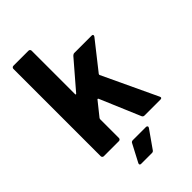

<svg xmlns="http://www.w3.org/2000/svg" viewBox="-259 -789 1051 1051"><g transform="rotate(-45 266.5 -263.0)"><path d="M52 -12V-688Q52 -693 55.5 -696.5Q59 -700 64 -700H181Q186 -700 189.5 -696.5Q193 -693 193 -688V-351Q193 -348 195 -347.5Q197 -347 199 -349L335 -507Q342 -514 350 -514H483Q493 -514 493 -507Q493 -504 490 -499L363 -338Q361 -334 362 -331L511 -14Q513 -10 513 -8Q513 0 502 0H379Q369 0 365 -9L266 -243Q265 -245 262.5 -245.5Q260 -246 259 -244L195 -164Q193 -160 193 -158V-12Q193 -7 189.5 -3.5Q186 0 181 0H64Q59 0 55.5 -3.5Q52 -7 52 -12ZM171 160 224 59Q228 50 239 50H340Q347 50 349.5 54.5Q352 59 348 65L277 166Q272 174 263 174H179Q172 174 170 170Q168 166 171 160Z"/></g></svg>

Font: Amber EN
Style: Bold
Weight: 700
Designer: Jeremy Tribby
Foundry: Tribby Type
Version: Version 1.408 November 24, 2021